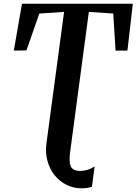

<svg xmlns="http://www.w3.org/2000/svg" viewBox="-20 -763 736 1035"><path d="M419.5 252Q376 252 338.8 233.5Q301.5 215 274.8 182Q248 149 235.8 104.5Q223.5 60 230.5 8.5L325.5 -699L192 -690L122.5 -491L54.5 -490.5L98.5 -743H696L667 -490.5L603 -490L590.5 -690L459 -699L357.5 60.5Q351 111.5 362.2 135Q373.5 158.5 413 158.5Q433 158.5 452.5 152.2Q472 146 490 134L475.5 244Q467.5 247 452.5 249.5Q437.5 252 419.5 252Z"/></svg>

Font: Merriweather 60pt SemiBold
Style: Italic
Weight: 600
Italic angle: -7.8°
Version: Version 2.101